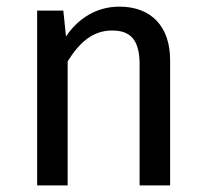

<svg xmlns="http://www.w3.org/2000/svg" viewBox="-20 -559 619 579"><path d="M184 0V-374C219 -430 259 -467 318 -467C369 -467 401 -444 401 -365V0H493V-378C493 -478 437 -539 340 -539C271 -539 215 -503 179 -449L171 -527H92V0Z"/></svg>

Font: FiraGO Unicode
Style: Regular
Weight: 400
Designer: bBox Type
Foundry: bBox Type GmbH
Version: Version 1.001;PS 001.001;hotconv 1.0.88;makeotf.lib2.5.64775